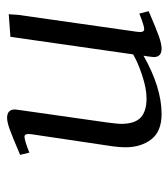

<svg xmlns="http://www.w3.org/2000/svg" viewBox="14 -498 491 560"><g transform="rotate(-90 260.0 -218.5)"><path d="M87.9 -405.8Q142.6 -429.2 163.1 -436.5Q183.6 -443.8 195.8 -443.8Q220.2 -443.8 220.2 -420.9Q220.2 -419.4 219.7 -416.7Q219.2 -414.1 218.8 -409.4Q218.3 -404.8 217.8 -401.9L182.1 -150.9Q178.2 -120.6 178.2 -111.8Q178.2 -71.8 196.3 -54.4Q214.4 -37.1 252.9 -37.1Q281.2 -37.1 319.6 -49.8Q357.9 -62.5 380.9 -76.2L432.1 -434.1L498 -439L496.1 -411.1L446.8 -64.9Q443.8 -43.9 454.1 -43.9Q464.4 -43.9 500 -58.1L506.8 -30.8Q454.6 -8.3 432.6 -0.7Q410.6 6.8 397.9 6.8Q373 6.8 373 -16.1Q373 -19.5 375 -33.2L377 -45.9Q284.2 6.8 207 6.8Q156.2 6.8 133.1 -23.2Q109.9 -53.2 109.9 -99.1Q109.9 -114.7 112.8 -136.2L147.9 -372.1Q150.9 -393.1 141.1 -393.1Q129.9 -393.1 94.2 -378.9Z"/></g></svg>

Font: Dehuti Alt
Style: Italic
Weight: 400
Version: Version 1.2